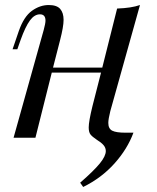

<svg xmlns="http://www.w3.org/2000/svg" viewBox="-20 -548 626 764"><path d="M411 -59Q411 -36 426.5 -28Q442 -20 480 -20H511Q487 45 435.5 102.5Q384 160 311 196L299 179Q354 131 377.5 102Q401 73 401 53Q401 40 392 29.5Q383 19 365 8Q347 -4 340 -13Q333 -22 333 -41Q333 -65 348 -126L382 -259H186L121 0H34L154 -429Q161 -455 161 -466Q161 -491 139 -491Q117 -491 99 -466.5Q81 -442 62 -389L49 -352H30L55 -425Q75 -482 107 -505Q139 -528 174 -528Q206 -528 219.5 -512.5Q233 -497 233 -469Q233 -442 219 -388L191 -279H387L446 -514Q503 -516 537 -528L419 -106Q411 -74 411 -59Z"/></svg>

Font: Playfair Display
Style: Italic
Weight: 400
Italic angle: -14°
Designer: Claus Eggers Sørensen
Foundry: Claus Eggers Sørensen
Version: Version 1.200; ttfautohint (v1.6)